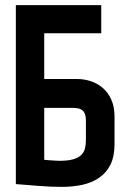

<svg xmlns="http://www.w3.org/2000/svg" viewBox="-20 -720 498 751"><path d="M42 -590H376V-700H42ZM281 -411H153V-700H42V0Q42 0 54 1Q66 2 85.5 3.5Q105 5 129 7Q153 9 177 10Q201 11 221 11Q264 11 301.5 3Q339 -5 367.5 -24.5Q396 -44 412 -76Q428 -108 428 -156V-264Q428 -302 415.5 -330Q403 -358 382 -376Q361 -394 335 -402.5Q309 -411 281 -411ZM316 -174Q316 -155 312.5 -140Q309 -125 298 -114Q287 -103 266.5 -97Q246 -91 212 -91Q207 -91 199.5 -91.5Q192 -92 184 -92.5Q176 -93 169 -93.5Q162 -94 157.5 -94.5Q153 -95 153 -95V-298H266Q277 -298 286.5 -296Q296 -294 302.5 -288.5Q309 -283 312.5 -273.5Q316 -264 316 -250Z"/></svg>

Font: Advent Pro
Style: Bold
Weight: 700
Designer: VivaRado, Andreas Kalpakidis
Foundry: VivaRado, Andreas Kalpakidis
Version: Version 3.000